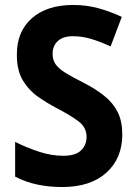

<svg xmlns="http://www.w3.org/2000/svg" viewBox="-20 -744 550 774"><path d="M473 -202Q473 -106 409 -48Q345 10 230 10Q178 10 130.5 0Q83 -10 41 -32V-172Q87 -149 137 -132.5Q187 -116 235 -116Q284 -116 306.5 -137.5Q329 -159 329 -192Q329 -230 297 -254.5Q265 -279 205 -310Q169 -329 132.5 -354.5Q96 -380 72 -420Q48 -460 48 -522Q47 -616 108 -670Q169 -724 275 -724Q327 -724 374 -711.5Q421 -699 471 -676L426 -557Q382 -577 346 -587.5Q310 -598 274 -598Q234 -598 213 -578.5Q192 -559 192 -527Q192 -502 204.5 -484.5Q217 -467 243.5 -450.5Q270 -434 314 -412Q365 -386 400.5 -357.5Q436 -329 454.5 -292Q473 -255 473 -202Z"/></svg>

Font: Noto Sans Ethiopic SemiCondensed
Style: Bold
Weight: 700
Width: 4
Designer: Monotype Design Team
Foundry: Monotype Imaging Inc.
Version: Version 2.102; ttfautohint (v1.8.4.7-5d5b)